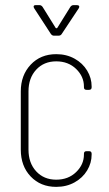

<svg xmlns="http://www.w3.org/2000/svg" viewBox="-20 -720 424 748"><path d="M61 -137V-364Q61 -427 99.5 -468Q138 -509 199 -509Q239 -509 270.5 -491.5Q302 -474 319.5 -445Q337 -416 337 -383V-380Q337 -370 327 -370H317Q307 -370 307 -380V-383Q307 -422 276.5 -451.5Q246 -481 199 -481Q151 -481 121 -448.5Q91 -416 91 -364V-137Q91 -85 121 -52.5Q151 -20 199 -20Q246 -20 276.5 -49.5Q307 -79 307 -118V-121Q307 -131 317 -131H327Q337 -131 337 -121V-118Q337 -85 319.5 -56Q302 -27 270.5 -9.5Q239 8 199 8Q138 8 99.5 -32.5Q61 -73 61 -137ZM111 -694Q111 -700 119 -700H134Q141 -700 146 -693L197 -611Q198 -610 200 -610Q202 -610 203 -611L254 -693Q259 -700 266 -700H280Q286 -700 288 -696.5Q290 -693 287 -688L220 -587Q216 -581 208 -581H190Q183 -581 178 -588L113 -688Q111 -692 111 -694Z"/></svg>

Font: Barlow Condensed Thin
Style: Regular
Weight: 250
Width: 3
Designer: Jeremy Tribby
Foundry: Tribby Type
Version: Version 1.408